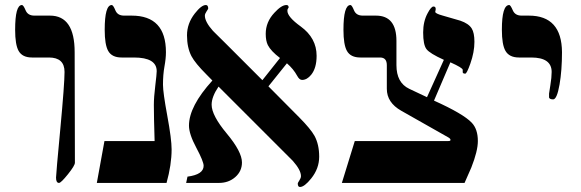

<svg xmlns="http://www.w3.org/2000/svg" viewBox="-20 -725 2302 761"><path d="M276.9 -80.1Q276.9 -68.8 249.3 -34.4Q221.7 0 213.9 0Q202.1 0 202.1 -21Q202.1 -34.2 219 -213.6Q235.8 -393.1 235.8 -439.9Q235.8 -497.1 173.8 -497.1H106.9Q68.4 -497.1 53.7 -523.4Q40 -547.9 40 -606.9Q40 -705.1 66.9 -705.1Q72.8 -705.1 81.5 -684.1Q90.3 -663.1 116.2 -663.1H178.2Q275.9 -663.1 275.9 -518.1Z M660.2 -132.8Q660.2 -72.3 640.1 0H363.8L394 -166H592.8Q589.8 -262.7 589.8 -309.1Q589.8 -339.8 595.5 -385.7Q601.1 -431.6 601.1 -442.9Q601.1 -497.1 510.7 -497.1H461.9Q423.3 -497.1 408.7 -523.4Q395 -547.9 395 -606.9Q395 -705.1 422.9 -705.1Q428.7 -705.1 437.3 -684.1Q445.8 -663.1 471.7 -663.1H502Q637.7 -663.1 637.7 -518.1Q637.7 -493.2 631.8 -461.2Q626 -429.2 626 -389.2Q626 -358.4 643.1 -265.9Q660.2 -173.3 660.2 -132.8Z M1245.1 -104Q1245.1 -57.1 1213.4 -17.6Q1186.5 16.1 1168.9 16.1Q1160.2 16.1 1160.2 2Q1160.2 0 1166.5 -9.8Q1172.9 -19.5 1172.9 -26.9Q1172.9 -50.8 1140.6 -87.4Q1139.6 -88.4 1090.8 -137.2L846.2 -381.8Q818.8 -341.3 818.8 -310.1Q818.8 -267.6 878.9 -195.6Q939 -123.5 939 -81.1Q939 -46.4 912.6 -23.2Q886.2 0 848.1 0H717.8L723.1 -24.9Q787.1 -33.2 787.1 -67.9Q787.1 -85 758.1 -139.4Q729 -193.8 729 -227.1Q729 -303.7 821.8 -405.8L797.9 -430.2Q753.9 -474.1 738.8 -502.4Q721.2 -536.6 721.2 -585Q721.2 -631.8 752 -671.4Q778.3 -705.1 795.9 -705.1Q805.2 -705.1 805.2 -690.9Q805.2 -689.5 798.6 -679.7Q792 -669.9 792 -663.1Q792 -638.7 824.2 -602.5Q849.1 -577.6 874 -553.2L1020 -407.2L1089.8 -495.1Q1053.7 -522.5 1041.5 -546.4Q1033.2 -563.5 1033.2 -590.8Q1033.2 -638.2 1067.9 -674.8Q1095.7 -705.1 1115.2 -705.1Q1124 -705.1 1124 -695.8Q1124 -693.8 1121.6 -691.4Q1119.1 -689 1119.1 -682.1Q1119.1 -658.2 1171.9 -620.1Q1234.9 -574.2 1234.9 -503.9Q1234.9 -455.1 1213.4 -428.7Q1196.8 -408.2 1177.2 -408.2Q1166.5 -408.2 1157.7 -424.8Q1143.1 -451.7 1117.2 -474.1L1043.9 -382.8L1167 -258.8Q1210.9 -214.4 1226.6 -186.5Q1245.1 -152.3 1245.1 -104Z M1874 -166Q1874 -126.5 1848.1 -61Q1834.5 -30.8 1821.3 0H1335L1386.2 -166H1757.3Q1765.6 -166 1765.6 -170.4Q1765.6 -175.3 1757.3 -180.2L1570.3 -286.1Q1513.2 -318.4 1513.2 -373V-466.8Q1513.2 -497.1 1486.3 -497.1H1408.2Q1369.6 -497.1 1355 -523.4Q1341.3 -547.9 1341.3 -606.9Q1341.3 -705.1 1369.1 -705.1Q1374.5 -705.1 1383.1 -684.1Q1391.6 -663.1 1418 -663.1H1470.2Q1551.3 -663.1 1551.3 -563V-466.8Q1551.3 -397 1602.1 -373L1672.4 -339.8L1739.3 -487.8Q1683.1 -513.2 1670.2 -530.5Q1657.2 -547.9 1657.2 -596.2Q1657.2 -640.6 1675.3 -673.3Q1689 -699.2 1698.2 -699.2Q1707 -699.2 1707 -689Q1707 -686 1706.1 -683.1Q1705.1 -680.2 1705.1 -678.2Q1705.1 -671.4 1733.4 -663.6Q1792 -647 1804.2 -643.1Q1837.4 -631.8 1849.6 -612.3Q1860.4 -595.2 1860.4 -559.1Q1860.4 -518.6 1844.2 -472.7Q1830.1 -433.1 1824.2 -433.1Q1814 -433.1 1814 -439V-448.2Q1814 -456.1 1765.1 -478L1700.2 -326.2Q1816.4 -273.9 1849.6 -238.8Q1874 -213.4 1874 -166Z M2207.5 -518.1Q2207.5 -446.3 2197.8 -390.1Q2187.5 -331.1 2172.4 -331.1Q2158.7 -331.1 2156.2 -338.4Q2156.2 -338.9 2156.2 -354Q2156.2 -356.9 2161.4 -387.5Q2166.5 -418 2166.5 -439.9Q2166.5 -497.1 2085.4 -497.1H2037.1Q1998.5 -497.1 1983.4 -523.4Q1969.2 -547.9 1969.2 -606.9Q1969.2 -705.1 1998.5 -705.1Q2003.4 -705.1 2012.5 -684.1Q2021.5 -663.1 2047.4 -663.1H2076.2Q2206.5 -663.1 2207.5 -518.1Z"/></svg>

Font: Ezra SIL
Style: Regular
Weight: 400
Designer: Development by SIL's NRSI team. OpenType tables by Ralph Hancock ( hancock@dircon.co.uk )
Foundry: SIL International, Version 2.51: 2007
Version: Version 2.51, 2007